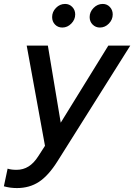

<svg xmlns="http://www.w3.org/2000/svg" viewBox="-79 -742 683 976"><path d="M7 214Q-10.7 214 -27.3 211.7Q-44 209.3 -59.3 205L-40.3 115.3Q-22.3 121.3 5.3 121.3Q38.7 121.3 66 104.3Q93.3 87.3 115.7 52L149.7 -0.7L56.7 -510.3H164.3L229.7 -118.3L471.7 -510.3H583.3L213.7 77Q168 150 119.7 182Q71.3 214 7 214ZM238 -602Q215.3 -602 200.7 -617.2Q186 -632.3 186 -655.3Q186 -682 205.7 -702Q225.3 -722 252 -722Q273.7 -722 288.5 -706.5Q303.3 -691 303.3 -668.7Q303.3 -642.3 283.5 -622.2Q263.7 -602 238 -602ZM428.7 -602Q407 -602 391.8 -617.2Q376.7 -632.3 376.7 -655.3Q376.7 -681.7 396.7 -701.8Q416.7 -722 443.3 -722Q465 -722 479.5 -706.5Q494 -691 494 -668.7Q494 -642.3 474.5 -622.2Q455 -602 428.7 -602Z"/></svg>

Font: Red Hat Display VF
Style: Italic
Weight: 300
Italic angle: -12°
Designer: Pentagram, MCKL
Foundry: Pentagram, MCKL
Version: Version 1.010